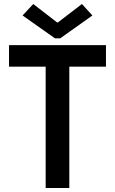

<svg xmlns="http://www.w3.org/2000/svg" viewBox="-20 -947 579 967"><path d="M210 -611.3H25.4V-719.7H513.7V-611.3H329.1V0H210ZM267.6 -834H271.5L392.6 -926.8L445.3 -869.1L283.2 -753.9H256.8L93.8 -869.1L147.5 -926.8Z"/></svg>

Font: Reddit Sans Fudge SemiBold
Style: Regular
Weight: 600
Designer: Stephen Hutchings
Foundry: Reddit
Version: Version 1.011